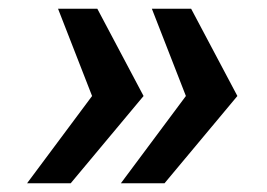

<svg xmlns="http://www.w3.org/2000/svg" viewBox="-20 -546 611 440"><path d="M418 -526 524 -326 357 -126H257L406 -326L328 -526ZM203 -526 309 -326 142 -126H42L191 -326L113 -526Z"/></svg>

Font: Archivo Variable SemiBold
Style: Italic
Weight: 600
Italic angle: -10°
Designer: Hector Gatti
Foundry: Omnibus-Type
Version: Version 2.001